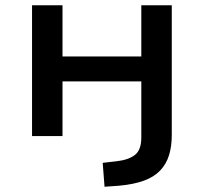

<svg xmlns="http://www.w3.org/2000/svg" viewBox="-20 -518 776 731"><path d="M378 193 371 102 423 96Q469 91 493.5 72Q518 53 518 6V-208H218V0H102V-498H218V-303H518V-498H634V-4Q634 39 623.5 73Q613 107 589.5 131.5Q566 156 527.5 170Q489 184 434 189Z"/></svg>

Font: Nunito Sans 7pt SemiExpanded SemiBold
Style: Regular
Weight: 600
Width: 6
Designer: Vernon Adams
Foundry: Vernon Adams
Version: Version 3.101;gftools[0.9.27]